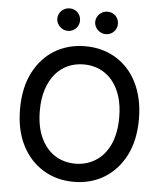

<svg xmlns="http://www.w3.org/2000/svg" viewBox="-61 -990 891 1054"><g transform="rotate(5 384.0 -463.5)"><path d="M99.1 -563.9Q120.4 -605.8 149.9 -638.1Q179.3 -670.5 215.7 -692.5Q252.1 -714.5 294.6 -725.9Q337 -737.2 384.2 -737.2Q478.7 -737.2 552.6 -692.5Q589.5 -670.1 619 -637.8Q648.4 -605.5 669 -563.9Q689.6 -522.4 700.6 -472.1Q711.6 -421.9 711.6 -363.6Q711.6 -247.5 669 -163.7Q647.7 -121.8 618.1 -89.5Q588.4 -57.2 552.2 -35Q516 -12.8 473.5 -1.4Q431.1 9.9 384.2 9.9Q337.4 9.9 294.9 -1.4Q252.5 -12.8 216.1 -35Q179.7 -57.2 150 -89.5Q120.4 -121.8 99.1 -163.7Q56.5 -247.5 56.5 -363.6Q56.5 -480.5 99.1 -563.9ZM194.2 -214.1Q223 -152.7 272.2 -121.4Q321.4 -90.2 384.2 -90.2Q415.5 -90.2 443.5 -98.2Q471.6 -106.2 496.4 -121.8Q521.3 -137.4 541 -160.7Q560.7 -183.9 574.6 -214.3Q588.4 -244.7 595.7 -282.1Q603 -319.6 603 -363.6Q603 -430.4 586.5 -481.4Q570 -532.3 540.7 -566.9Q511.4 -601.6 471.2 -619.3Q431.1 -637.1 384.2 -637.1Q337.4 -637.1 297.4 -619.3Q257.5 -601.6 228.2 -566.9Q198.9 -532.3 182.2 -481.4Q165.5 -430.4 165.5 -363.6Q165.5 -275.6 194.2 -214.1ZM425.8 -874.6Q425.8 -887.4 430.8 -898.8Q435.7 -910.2 444.4 -918.7Q453.1 -927.2 464.5 -932Q475.9 -936.8 488.6 -936.8Q502.1 -936.8 513.5 -932.2Q524.9 -927.6 533.2 -919.2Q541.5 -910.9 546.3 -899.5Q551.1 -888.1 551.1 -874.6Q551.1 -861.5 546.3 -850.3Q541.5 -839.1 533 -830.8Q524.5 -822.4 513.1 -817.6Q501.8 -812.9 488.6 -812.9Q476.2 -812.9 464.8 -817.8Q453.5 -822.8 444.8 -831.3Q436.1 -839.8 430.9 -851Q425.8 -862.2 425.8 -874.6ZM279.8 -936.8Q293.3 -936.8 304.7 -932.2Q316.1 -927.6 324.4 -919.2Q332.7 -910.9 337.5 -899.5Q342.3 -888.1 342.3 -874.6Q342.3 -861.5 337.5 -850.3Q332.7 -839.1 324.2 -830.8Q315.7 -822.4 304.3 -817.6Q293 -812.9 279.8 -812.9Q267.4 -812.9 256 -817.8Q244.7 -822.8 236 -831.3Q227.3 -839.8 222.1 -851Q217 -862.2 217 -874.6Q217 -887.4 221.9 -898.8Q226.9 -910.2 235.6 -918.7Q244.3 -927.2 255.7 -932Q267 -936.8 279.8 -936.8Z"/></g></svg>

Font: Inter P Medium
Style: Regular
Weight: 500
Designer: Rasmus Andersson
Foundry: rsms
Version: Version 3.018;git-588b23468